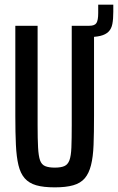

<svg xmlns="http://www.w3.org/2000/svg" viewBox="-20 -799 508 827"><path d="M303 -639V-688H365Q388 -688 395.5 -700Q403 -712 403 -743V-779H468V-748Q468 -717 464 -696Q460 -675 447.5 -662.5Q435 -650 412.5 -644.5Q390 -639 353 -639ZM216 8Q167 8 136 -1Q105 -10 86.5 -31Q68 -52 59.5 -87.5Q51 -123 48.5 -175Q46 -227 46 -300V-688H142V-260Q142 -200 144 -163.5Q146 -127 152.5 -108.5Q159 -90 174.5 -83.5Q190 -77 216 -77Q242 -77 257 -83.5Q272 -90 279 -108.5Q286 -127 287.5 -163.5Q289 -200 289 -260V-688H385V-300Q385 -227 383 -175Q381 -123 372 -87.5Q363 -52 345 -31Q327 -10 295.5 -1Q264 8 216 8Z"/></svg>

Font: Saira ExtraCondensed SemiBold
Style: Regular
Weight: 600
Width: 2
Designer: Hector Gatti with collaboration of the Omnibus-Type team
Foundry: Omnibus-Type
Version: Version 1.101